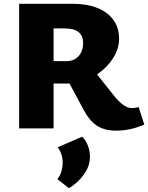

<svg xmlns="http://www.w3.org/2000/svg" viewBox="-20 -678 782 1014"><path d="M81 0V-658H364Q438 -658 493 -636.5Q548 -615 578.5 -573.5Q609 -532 609 -472Q609 -429 587 -387.5Q565 -346 527 -312Q489 -278 441.5 -257.5Q394 -237 342 -237H154V-355H329Q360 -355 379.5 -368Q399 -381 409 -402.5Q419 -424 419 -450Q419 -489 395 -508.5Q371 -528 320 -528H263V0ZM594 12Q550 12 518.5 -0.5Q487 -13 463.5 -38Q440 -63 420 -101L324 -280L453 -335L588 -165Q607 -143 622 -130.5Q637 -118 650.5 -112.5Q664 -107 676 -107Q684 -107 694 -108.5Q704 -110 712 -113L742 -20Q699 -2 663.5 5Q628 12 594 12ZM344 316 283 268Q299 248 305 225Q311 202 311 183Q311 156 303 134Q295 112 284 100L414 44Q434 64 444.5 92Q455 120 455 151Q455 199 423 243.5Q391 288 344 316Z"/></svg>

Font: Ysabeau SC Black
Style: Regular
Weight: 900
Designer: Christian Thalmann (Catharsis Fonts)
Version: Version 2.001;gftools[0.9.30]; featfreeze: smcp